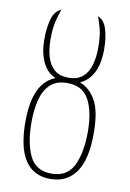

<svg xmlns="http://www.w3.org/2000/svg" viewBox="-87 -819 599 883"><g transform="rotate(10 212.5 -377.5)"><path d="M211 10Q53 10 53 -230Q53 -412 155 -451Q114 -468 93.5 -512.5Q73 -557 73 -616Q73 -672 84.5 -712.5Q96 -753 127 -765Q118 -743 109.5 -708.5Q101 -674 101 -623Q101 -578 111.5 -542Q122 -506 146 -484.5Q170 -463 213 -463Q254 -463 278.5 -484Q303 -505 313.5 -541.5Q324 -578 324 -623Q324 -674 315.5 -708.5Q307 -743 297 -765Q327 -754 339.5 -714Q352 -674 352 -619Q352 -552 330 -510Q308 -468 269 -451Q315 -434 343.5 -384Q372 -334 372 -230Q372 -109 330.5 -49.5Q289 10 211 10ZM212 -15Q285 -15 314.5 -75Q344 -135 344 -233Q344 -326 314.5 -382Q285 -438 213 -438Q160 -438 131.5 -409Q103 -380 92 -333.5Q81 -287 81 -233Q81 -135 110 -75Q139 -15 212 -15Z"/></g></svg>

Font: Noto Serif Condensed Thin
Style: Regular
Weight: 100
Width: 3
Designer: Monotype Design Team
Foundry: Monotype Imaging Inc.
Version: Version 2.013; ttfautohint (v1.8.4.7-5d5b)